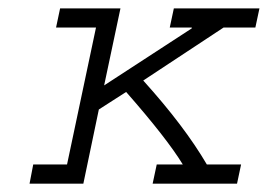

<svg xmlns="http://www.w3.org/2000/svg" viewBox="-20 -440 642 460"><path d="M229.5 -235.4 439.5 -372.1V-374H386.7L396.5 -419.9H601.6L591.8 -374H515.6L323.2 -247.1Q421.9 -137.7 475.6 -45.9H557.6L547.9 0H345.7L355.5 -45.9H418Q379.9 -108.4 282.2 -219.7L216.8 -177.7L179.7 0H50.8L59.6 -45.9H140.6L210 -374H114.3L124 -419.9H268.6Z"/></svg>

Font: Thabit-Oblique
Style: Oblique
Weight: 500
Designer: Regenerated by Nadim Shaikli
Foundry: MAK Alagha
Version: 0.01